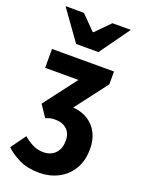

<svg xmlns="http://www.w3.org/2000/svg" viewBox="-174 -829 808 1100"><g transform="rotate(20 230.0 -278.5)"><path d="M211 196Q140 196 90 172Q40 148 5 115L71 24Q96 46 126.5 61.5Q157 77 194 77Q222 77 244.5 64.5Q267 52 279.5 28.5Q292 5 292 -29Q292 -73 265.5 -97.5Q239 -122 196 -122Q176 -122 165.5 -119.5Q155 -117 137 -110L89 -181L241 -381H38V-496H416V-418L267 -222Q322 -218 360.5 -192.5Q399 -167 419 -126Q439 -85 439 -32Q439 41 408 92Q377 143 325 169.5Q273 196 211 196ZM158 -570 27 -753H139L224 -667H228L313 -753H425L294 -570Z"/></g></svg>

Font: Source Sans 3 ExtraLight
Style: Bold
Weight: 700
Version: Version 3.052;hotconv 1.1.0;makeotfexe 2.6.0